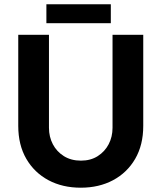

<svg xmlns="http://www.w3.org/2000/svg" viewBox="-20 -862 752 894"><path d="M356 12Q271 12 205.5 -23Q140 -58 102.5 -122.5Q65 -187 65 -276V-700H208V-267Q208 -225 226 -190.5Q244 -156 277.5 -135Q311 -114 357 -114Q402 -114 435 -135Q468 -156 486 -190.5Q504 -225 504 -267V-700H647V-276Q647 -187 609.5 -122.5Q572 -58 506.5 -23Q441 12 356 12ZM196 -754V-842H496V-754Z"/></svg>

Font: MuseoModerno Thin SemiBold
Style: Regular
Weight: 600
Version: Version 1.003